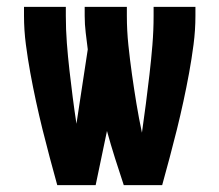

<svg xmlns="http://www.w3.org/2000/svg" viewBox="-20 -540 640 560"><path d="M147 0Q136 -40 125 -81Q114 -122 104 -162.5Q94 -203 85 -244.5Q76 -286 68.5 -327Q61 -368 55.5 -410Q50 -452 50 -494V-520H172V-494Q172 -454 175 -414.5Q178 -375 182.5 -335.5Q187 -296 192 -257Q197 -218 203 -179L236 -396Q233 -420 230 -444.5Q227 -469 227 -494V-520H350V-494Q350 -451 354.5 -408Q359 -365 365 -322.5Q371 -280 378 -237.5Q385 -195 394 -153Q400 -195 405.5 -237.5Q411 -280 416 -323Q421 -366 424.5 -408.5Q428 -451 428 -494V-520H550V-494Q550 -452 544.5 -410Q539 -368 531.5 -327Q524 -286 515 -244.5Q506 -203 496 -162.5Q486 -122 475 -81Q464 -40 453 0H341Q328 -39 315.5 -78.5Q303 -118 292 -158L259 0Z"/></svg>

Font: Iosevka Heavy Extended
Style: Regular
Weight: 900
Width: 7
Monospace: yes
Designer: Belleve Invis
Foundry: Belleve Invis
Version: Version 32.5.0; ttfautohint (v1.8.4)